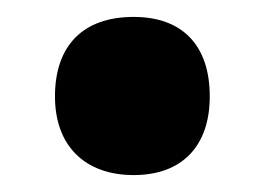

<svg xmlns="http://www.w3.org/2000/svg" viewBox="-20 -466 313 227"><path d="M45 -352C45 -293 81 -259 138 -259C195 -259 228 -293 228 -352C228 -412 196 -446 138 -446C78 -446 45 -412 45 -352Z"/></svg>

Font: Noto Sans Lao Looped ExtraCondensed Black
Style: Regular
Weight: 900
Width: 2
Designer: Mark Frömberg, Ben Mitchell
Foundry: The Fontpad Ltd
Version: Version 1.002